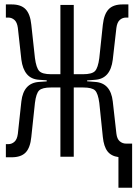

<svg xmlns="http://www.w3.org/2000/svg" viewBox="-20 -716 626 877"><path d="M6.8 2.4V-57.6H18.1Q33.7 -57.6 45.9 -68.4Q58.1 -79.1 61.5 -104.5L77.6 -252.9Q87.4 -336.9 158.2 -341.8L193.4 -344.2V-349.1L158.2 -351.6Q122.1 -354 102.5 -377.7Q83 -401.4 77.6 -443.4L61.5 -588.9Q58.1 -614.3 45.9 -625Q33.7 -635.7 18.1 -635.7H6.8V-695.8H33.2Q76.2 -695.8 97.2 -673.6Q118.2 -651.4 123 -603L139.6 -450.7Q145.5 -406.2 159.2 -391.6Q172.9 -377 213.4 -377H255.9V-693.4H316.9V-377H359.4Q400.4 -377 414.1 -391.6Q427.7 -406.2 433.6 -450.7L449.7 -603Q455.1 -651.4 476.1 -673.6Q497.1 -695.8 540 -695.8H566.4V-635.7H555.2Q539.6 -635.7 527.3 -625Q515.1 -614.3 511.7 -588.9L495.1 -443.4Q484.4 -356.4 415 -351.6L377.9 -348.6V-344.7L415 -341.8Q485.4 -336.9 495.1 -252.9L511.7 -105.5Q514.6 -81.1 527.1 -70.6Q539.6 -60.1 555.2 -60.1H583.5V141.6H521V1.5Q487.8 -2.9 470.9 -24.9Q454.1 -46.9 449.7 -90.3L433.6 -246.1Q427.7 -289.6 414.1 -303Q400.4 -316.4 359.4 -316.4H316.9V0H255.9V-316.4H213.4Q172.9 -316.4 158.9 -303Q145 -289.6 139.6 -246.1L123 -90.3Q118.2 -41.5 97.2 -19.5Q76.2 2.4 33.2 2.4Z"/></svg>

Font: CaskaydiaCove NFP Light
Style: Regular
Weight: 300
Designer: Aaron Bell
Foundry: Saja Typeworks
Version: Version 2111.001; VTT 6.35;Nerd Fonts 3.1.1